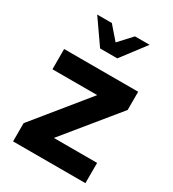

<svg xmlns="http://www.w3.org/2000/svg" viewBox="-187 -875 878 977"><g transform="rotate(30 252.5 -386.5)"><path d="M45 0V-107L298 -418H35V-537H470V-430L216 -119H470V0ZM192 -631 93 -773H179L245 -697L315 -773H401L293 -631Z"/></g></svg>

Font: Exo Thin
Style: Bold
Weight: 700
Version: Version 2.000